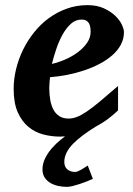

<svg xmlns="http://www.w3.org/2000/svg" viewBox="-20 -520 520 748"><path d="M462.9 -395Q462.9 -368.7 450.9 -346.2Q439 -323.7 418 -305.2Q397 -286.6 368.9 -271.7Q340.8 -256.8 308.8 -246.1Q276.9 -235.4 242.4 -228.5Q208 -221.7 174.8 -219.2Q173.8 -210 172.9 -198.2Q171.9 -186.5 171.9 -178.2Q171.9 -152.3 175.8 -130.4Q179.7 -108.4 188.5 -92.3Q197.3 -76.2 211.7 -67.1Q226.1 -58.1 247.1 -58.1Q263.2 -58.1 279.8 -64.5Q296.4 -70.8 318.4 -85.7Q340.3 -100.6 369.6 -125Q398.9 -149.4 439.9 -185.1V-89.8Q425.3 -75.7 401.9 -57.6Q379.9 -41 352.5 -26.4Q296.9 7.8 265.6 39.1Q230.5 74.7 230.5 110.8Q230.5 129.9 242.4 139.9Q254.4 149.9 272.5 149.9Q277.3 149.9 283.9 147.2Q290.5 144.5 297.4 140.4Q304.2 136.2 310.8 132.1Q317.4 127.9 321.8 125L341.8 176.8Q332 181.2 318.8 186.5Q305.7 191.9 291.5 196.5Q277.3 201.2 263.9 204.6Q250.5 208 240.7 208Q224.6 208 207.8 204.6Q190.9 201.2 177 193.1Q163.1 185.1 154.3 172.1Q145.5 159.2 145.5 140.1Q145.5 118.2 155.5 97.4Q165.5 76.7 181.4 58.3Q197.3 40 215.8 24.9Q224.6 17.6 233.4 11.2Q223.6 12.2 213.9 12.2Q181.2 12.2 148.9 3.9Q116.7 -4.4 91.1 -25.4Q65.4 -46.4 49.3 -82.3Q33.2 -118.2 33.2 -173.8Q33.2 -211.9 42.7 -251Q52.2 -290 69.8 -326.2Q87.4 -362.3 112.8 -394Q138.2 -425.8 170.2 -449.2Q202.1 -472.7 240.2 -486.3Q278.3 -500 320.8 -500Q357.4 -500 384.3 -487.8Q411.1 -475.6 428.7 -458.7Q446.3 -441.9 454.6 -424.1Q462.9 -406.2 462.9 -395ZM333 -396Q333 -404.8 331.8 -413.3Q330.6 -421.9 326.9 -428.7Q323.2 -435.5 316.2 -439.7Q309.1 -443.8 297.9 -443.8Q274.4 -443.8 256.1 -427.2Q237.8 -410.6 223.6 -385Q209.5 -359.4 199.2 -328.9Q189 -298.3 182.1 -271Q208 -276.9 234.9 -288.6Q261.7 -300.3 283.4 -316.7Q305.2 -333 319.1 -353Q333 -373 333 -396Z"/></svg>

Font: Charis SIL Phon
Style: Bold Italic
Weight: 700
Italic angle: -11°
Foundry: SIL International
Version: Version 5.000